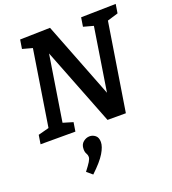

<svg xmlns="http://www.w3.org/2000/svg" viewBox="-174 -832 1136 1269"><g transform="rotate(-20 393.5 -197.5)"><path d="M542 -697 787 -702 777 -639 701 -616 603 0H474L261 -545L188 -84L258 -63L248 0H3L13 -63L89 -83L173 -615L103 -634L113 -697L325 -702L532 -170L602 -615L532 -634ZM262 307 223 274Q250 239 262 219.5Q274 200 274 187Q274 173 266.5 161Q259 149 259 128Q259 95 280 78Q301 61 325 61Q347 61 365 75.5Q383 90 383 122Q383 154 356 199Q329 244 262 307Z"/></g></svg>

Font: Bitter SemiBold
Style: Italic
Weight: 600
Italic angle: -9°
Designer: Sol Matas, and Bitter project Authors
Foundry: Sol Matas
Version: Version 2.001